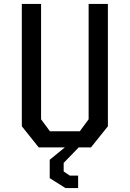

<svg xmlns="http://www.w3.org/2000/svg" viewBox="-20 -750 660 977"><path d="M177 0H310L233 63V156.5L313 207H377.5V143.5H335L304 122.5V79L380.5 0H443L529 -107.5V-730H431V-143L386 -82H234L189 -143V-730H91V-107.5Z"/></svg>

Font: FontWithASyntaxHighlighterNightOwl
Style: Regular
Weight: 400
Designer: Riley Cran & the Lettermatic Team
Foundry: Lettermatic
Version: Version 1.000 (FontWithASyntaxHighlighterNightOwl)